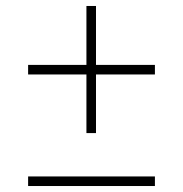

<svg xmlns="http://www.w3.org/2000/svg" viewBox="-20 -622 612 642"><path d="M269 -177V-373H74V-405H269V-602H301V-405H498V-373H301V-177ZM74 0V-32H498V0Z"/></svg>

Font: Saira Expanded Thin
Style: Regular
Weight: 250
Width: 7
Designer: Hector Gatti with collaboration of the Omnibus-Type team
Foundry: Omnibus-Type
Version: Version 1.101